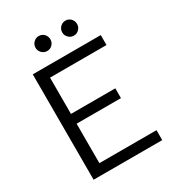

<svg xmlns="http://www.w3.org/2000/svg" viewBox="-199 -944 951 1054"><g transform="rotate(-30 277.0 -417.0)"><path d="M80 0V-668H511V-605H153V-375H434V-313H153V-63H515V0ZM382 -739Q363 -739 349 -753Q335 -767 335 -786Q335 -806 349 -820Q363 -834 382 -834Q402 -834 415.5 -820Q429 -806 429 -786Q429 -767 415.5 -753Q402 -739 382 -739ZM213 -739Q194 -739 180 -753Q166 -767 166 -786Q166 -806 180 -820Q194 -834 213 -834Q233 -834 246.5 -820Q260 -806 260 -786Q260 -767 246.5 -753Q233 -739 213 -739Z"/></g></svg>

Font: Atkinson Hyperlegible Next Light
Style: Regular
Weight: 300
Designer: Elliott Scott, Megan Eiswerth, Linus Boman, Theodore Petrosky, Letters from Sweden
Foundry: Applied Design Works, Letters from Sweden
Version: Version 2.001